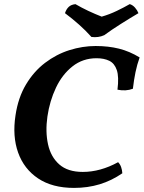

<svg xmlns="http://www.w3.org/2000/svg" viewBox="-20 -910 703 939"><path d="M662.9 -629.1Q650.4 -594.6 642.6 -556.8Q634.9 -519 629.9 -476Q595.5 -462.9 554.5 -471.4Q562.4 -534.6 551.2 -567.4Q540 -600.3 514.4 -612.7Q488.9 -625.2 452.1 -625.2Q384.9 -625.2 334.7 -585.5Q284.4 -545.9 253.7 -481.1Q223 -416.4 211.9 -340.3Q201.3 -265.8 214.9 -204.2Q228.4 -142.5 269.9 -105.9Q311.5 -69.2 384.7 -69.2Q427.7 -69.2 470.9 -81.1Q514.1 -92.9 557.6 -116.8Q567.6 -106.7 572.4 -92.7Q577.3 -78.8 578.3 -62.6Q525.5 -26.3 467.3 -8.7Q409.2 9 342 9Q235.9 9 166.5 -37.3Q97.2 -83.6 68.6 -163.8Q40.1 -243.9 55.8 -345.8Q68.8 -433 107.1 -496.8Q145.3 -560.7 200.3 -602.6Q255.3 -644.5 319.5 -664.8Q383.7 -685 447.7 -685Q509.7 -685 561.8 -672.1Q613.9 -659.1 662.9 -629.1ZM427.1 -729.3Q399.5 -760.4 366.1 -790Q332.8 -819.6 297.8 -845.6Q304 -864.9 316.1 -876.3Q328.1 -887.7 349.1 -889.7Q378 -872.8 411.6 -856.9Q445.3 -841.1 477.4 -828.6Q515.2 -839.4 551.1 -856.7Q587 -874 614.5 -889.9Q629.2 -885.4 640.4 -872.6Q651.5 -859.9 657.1 -845.6Q615.4 -821.1 570.9 -792.9Q526.3 -764.8 489.9 -738Q461 -724.8 427.1 -729.3Z"/></svg>

Font: Vollkorn
Style: Italic
Weight: 400
Italic angle: -11°
Designer: Friedrich Althausen
Foundry: Friedrich Althausen
Version: Version 5.001